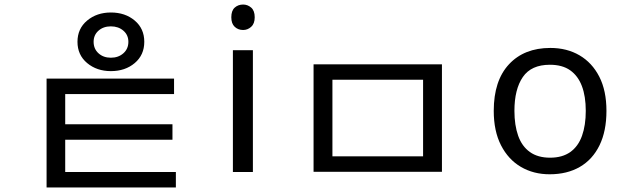

<svg xmlns="http://www.w3.org/2000/svg" viewBox="-20 -757 2743 845"><path d="M468 -702Q531 -702 573 -666.5Q615 -631 615 -573Q615 -515 573 -479.5Q531 -444 468 -444Q406 -444 363.5 -479.5Q321 -515 321 -573Q321 -631 363.5 -666.5Q406 -702 468 -702ZM468 -641Q435 -641 413.5 -622Q392 -603 392 -573Q392 -542 413.5 -522.5Q435 -503 468 -503Q501 -503 523 -522.5Q545 -542 545 -573Q545 -603 523 -622Q501 -641 468 -641ZM185 -411H746V-343H267V35H185ZM185 0H754V68H185ZM204 -210H739V-142H204Z M1093 -536V0H1005V-536ZM1050 -737Q1070 -737 1085.5 -723.5Q1101 -710 1101 -681Q1101 -653 1085.5 -639Q1070 -625 1050 -625Q1028 -625 1013 -639Q998 -653 998 -681Q998 -710 1013 -723.5Q1028 -737 1050 -737Z M1360 -474H1925V-1H1360ZM1842 -406H1443V-69H1842Z M2649 -269Q2649 -180 2618.5 -117.5Q2588 -55 2532 -22.5Q2476 10 2399 10Q2328 10 2272.5 -22.5Q2217 -55 2185 -117.5Q2153 -180 2153 -269Q2153 -402 2220 -474Q2287 -546 2402 -546Q2475 -546 2530.5 -513.5Q2586 -481 2617.5 -419.5Q2649 -358 2649 -269ZM2244 -269Q2244 -206 2260.5 -159.5Q2277 -113 2312 -88Q2347 -63 2401 -63Q2455 -63 2490 -88Q2525 -113 2541.5 -159.5Q2558 -206 2558 -269Q2558 -333 2541 -378Q2524 -423 2489.5 -447.5Q2455 -472 2400 -472Q2318 -472 2281 -418Q2244 -364 2244 -269Z"/></svg>

Font: lkorean15
Style: Book
Weight: 400
Designer: Jelle Bosma - Monotype Design Team
Foundry: Monotype Imaging Inc.
Version: Version 2.003